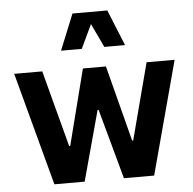

<svg xmlns="http://www.w3.org/2000/svg" viewBox="-55 -846 906 901"><g transform="rotate(-5 398.5 -395.5)"><path d="M552.1 -621.9 483.3 -791H319.3L250.6 -621.9H348.3L401.4 -734L454.6 -621.9ZM551.2 -172.6H546.3L454 -529.8H345.6L254.5 -172.6H249.6L154.3 -532.8H22.2L164.9 0H307.5L397.2 -329.6H402.1L492.5 0H634.9L777.9 -532.8H645.8Z"/></g></svg>

Font: Estedad-FD VF
Style: Regular
Weight: 100
Designer: Amin Abedi
Version: Version 7.3